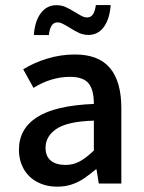

<svg xmlns="http://www.w3.org/2000/svg" viewBox="-20 -714 561 747"><path d="M110.4 -372.1 70.3 -444.3Q111.8 -470.2 164.1 -486.1Q216.3 -502 272 -502Q363.8 -502 408 -449.2Q452.1 -396.5 452.1 -292.5V0H364.3L355.5 -55.2H353Q326.2 -32.7 305.2 -18.8Q284.2 -4.9 259 3.7Q233.9 12.2 203.1 12.2Q158.7 12.2 124.8 -5.9Q90.8 -23.9 72.3 -56.6Q53.7 -89.4 53.7 -131.8Q53.7 -212.9 124.5 -258.3Q195.3 -303.7 345.2 -309.6Q345.2 -364.7 324.5 -389.9Q303.7 -415 252.4 -415Q214.8 -415 178.7 -403.8Q142.6 -392.6 110.4 -372.1ZM345.2 -244.6Q243.2 -241.7 200.2 -212.9Q157.2 -184.1 157.2 -139.2Q157.2 -105.5 178 -88.9Q198.7 -72.3 234.9 -72.3Q264.6 -72.3 290 -85.9Q315.4 -99.6 345.2 -128.4ZM353 -694.3H410.6Q406.7 -640.1 384 -609.1Q361.3 -578.1 324.2 -578.1Q305.2 -578.1 288.6 -585.4Q272 -592.8 250 -606.9Q231.9 -617.7 222.4 -622.3Q212.9 -627 203.6 -627Q189.5 -627 181.4 -615.2Q173.3 -603.5 169.9 -577.6H111.8Q115.2 -631.3 138.7 -662.6Q162.1 -693.8 199.2 -693.8Q218.8 -693.8 234.9 -686.8Q251 -679.7 273.9 -665.5Q290.5 -655.3 300 -650.6Q309.6 -646 318.8 -646Q333 -646 341.3 -657.7Q349.6 -669.4 353 -694.3Z"/></svg>

Font: Varta
Style: Bold
Weight: 700
Designer: Joana Correia, Viktoriya Grabowska, Eben Sorkin
Foundry: Sorkin Type
Version: Version 1.002; ttfautohint (v1.3) -l 8 -r 24 -G 200 -x 12 -H